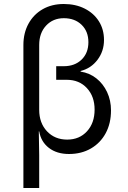

<svg xmlns="http://www.w3.org/2000/svg" viewBox="-20 -760 640 960"><path d="M97 180V-535Q97 -595 122.5 -641.5Q148 -688 193.5 -714Q239 -740 299 -740Q358 -740 403.5 -717Q449 -694 474.5 -653.5Q500 -613 500 -560Q500 -504 467.5 -461Q435 -418 383 -405V-402Q428 -395 462 -368Q496 -341 515.5 -299.5Q535 -258 535 -208Q535 -143 508.5 -94Q482 -45 434.5 -17.5Q387 10 325 10Q264 10 224.5 -20.5Q185 -51 176 -103H174L176 15V180ZM316 -62Q377 -62 415 -103.5Q453 -145 453 -212Q453 -278 414.5 -319.5Q376 -361 314 -361H261V-429H299Q354 -429 388 -462Q422 -495 422 -549Q422 -603 388 -636Q354 -669 299 -669Q245 -669 210.5 -632Q176 -595 176 -535V-211Q176 -145 215 -103.5Q254 -62 316 -62Z"/></svg>

Font: Pitagon Sans Mono Light
Style: Regular
Weight: 300
Monospace: yes
Designer: Travis Tran
Foundry: Pitagon
Version: Version 1.001; ttfautohint (v1.8.4.7-5d5b);gftools[0.9.26]